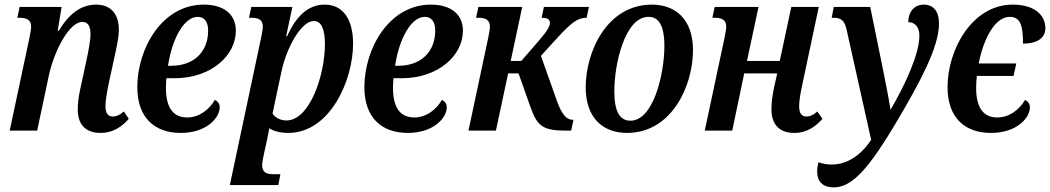

<svg xmlns="http://www.w3.org/2000/svg" viewBox="-20 -566 4550 832"><path d="M416 10C472 10 511 -20 538 -51L517 -83C498 -67 484 -61 468 -61C447 -61 437 -78 437 -105C437 -129 443 -163 450 -199L476 -319C487 -367 495 -408 495 -438C495 -496 468 -546 396 -546C333 -546 280 -508 235 -433H230L247 -536H65L55 -489H66C95 -489 115 -480 115 -451C115 -441 112 -425 108 -404L22 0H141L192 -240C213 -339 278 -471 337 -471C365 -471 372 -446 372 -419C372 -388 364 -349 353 -297L329 -186C319 -143 317 -113 317 -89C317 -36 343 10 416 10Z M763 10C876 10 932 -56 932 -101C932 -115 926 -126 911 -133C885 -89 842 -57 791 -57C728 -57 699 -103 699 -185C699 -198 700 -213 701 -227H736C896 -227 1002 -326 1002 -433C1002 -504 950 -546 863 -546C683 -546 575 -357 575 -188C575 -58 648 10 763 10ZM708 -281C726 -400 778 -493 837 -493C866 -493 882 -471 882 -434C882 -344 823 -281 722 -281Z M976 236H1186L1195 189H1167C1136 189 1116 182 1116 150C1116 136 1121 114 1125 95L1138 36C1141 22 1145 2 1147 -10C1167 3 1197 10 1229 10C1409 10 1510 -216 1510 -377C1510 -479 1469 -546 1387 -546C1312 -546 1261 -491 1224 -409H1220L1247 -536H1069L1059 -489H1070C1100 -489 1119 -480 1119 -451C1119 -442 1116 -425 1112 -405ZM1221 -44C1197 -44 1173 -55 1161 -74L1199 -253C1221 -359 1285 -475 1340 -475C1372 -475 1388 -441 1388 -375C1388 -242 1323 -44 1221 -44Z M1747 10C1860 10 1916 -56 1916 -101C1916 -115 1910 -126 1895 -133C1869 -89 1826 -57 1775 -57C1712 -57 1683 -103 1683 -185C1683 -198 1684 -213 1685 -227H1720C1880 -227 1986 -326 1986 -433C1986 -504 1934 -546 1847 -546C1667 -546 1559 -357 1559 -188C1559 -58 1632 10 1747 10ZM1692 -281C1710 -400 1762 -493 1821 -493C1850 -493 1866 -471 1866 -434C1866 -344 1807 -281 1706 -281Z M2010 0H2129L2182 -248H2227L2278 -104C2307 -22 2330 0 2430 0H2455L2465 -47H2461C2434 -47 2414 -72 2394 -127L2324 -324L2397 -404C2459 -471 2484 -489 2522 -489L2532 -536H2337L2327 -489C2351 -489 2363 -482 2363 -468C2363 -454 2355 -436 2318 -393L2239 -302H2193L2243 -536H2053L2043 -489H2054C2083 -489 2103 -480 2103 -451C2103 -441 2100 -424 2096 -404Z M2697 10C2891 10 2983 -194 2983 -349C2983 -480 2909 -546 2805 -546C2610 -546 2518 -342 2518 -187C2518 -56 2592 10 2697 10ZM2712 -43C2668 -43 2642 -79 2642 -170C2642 -289 2688 -493 2790 -493C2833 -493 2859 -458 2859 -366C2859 -247 2812 -43 2712 -43Z M3422 10C3479 10 3516 -20 3544 -51L3522 -83C3504 -67 3490 -61 3474 -61C3452 -61 3443 -78 3443 -105C3443 -131 3449 -165 3457 -201L3528 -536H3409L3359 -302H3217L3267 -536H3077L3067 -489H3078C3107 -489 3127 -480 3127 -451C3127 -441 3124 -424 3120 -404L3034 0H3153L3205 -248H3348L3334 -186C3325 -143 3323 -114 3323 -91C3323 -36 3349 10 3422 10Z M3593 246C3675 246 3748 159 3867 -41C3968 -212 4049 -363 4049 -463C4049 -517 4026 -546 3982 -546C3946 -546 3916 -519 3916 -470C3945 -470 3964 -448 3964 -412C3964 -335 3908 -209 3839 -90C3831 -142 3815 -221 3805 -271L3751 -536H3593L3584 -489H3593C3626 -489 3640 -476 3649 -436L3755 40C3708 111 3647 147 3584 147C3564 147 3545 144 3527 137C3523 151 3521 165 3521 177C3521 221 3546 246 3593 246Z M4274 10C4387 10 4443 -56 4443 -101C4443 -115 4436 -126 4422 -133C4396 -89 4353 -57 4301 -57C4239 -57 4210 -103 4210 -184C4210 -202 4211 -219 4213 -237H4372L4384 -291H4221C4242 -398 4291 -493 4356 -493C4403 -493 4413 -452 4413 -377C4480 -377 4510 -405 4510 -444C4510 -500 4464 -546 4368 -546C4194 -546 4086 -353 4086 -188C4086 -57 4160 10 4274 10Z"/></svg>

Font: Noto Serif Condensed SemiBold
Style: Italic
Weight: 600
Width: 3
Italic angle: -12°
Designer: Monotype Design Team
Foundry: Monotype Imaging Inc.
Version: Version 2.014